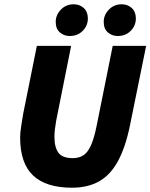

<svg xmlns="http://www.w3.org/2000/svg" viewBox="-20 -864 702 896"><path d="M316 12Q195 12 134.5 -45Q74 -102 74 -222Q74 -245 79 -276Q84 -307 88 -332L152 -650H312L242 -300Q239 -281 236.5 -262.5Q234 -244 234 -226Q234 -177 252.5 -151.5Q271 -126 320 -126Q349 -126 369.5 -139.5Q390 -153 405 -187Q420 -221 432 -282L506 -650H662L588 -286Q567 -180 531.5 -114Q496 -48 443 -18Q390 12 316 12ZM306 -696Q278 -696 259 -713Q240 -730 240 -762Q240 -794 264 -819Q288 -844 324 -844Q352 -844 371 -826.5Q390 -809 390 -778Q390 -744 366 -720Q342 -696 306 -696ZM530 -696Q502 -696 483 -713Q464 -730 464 -762Q464 -794 488 -819Q512 -844 548 -844Q576 -844 595 -826.5Q614 -809 614 -778Q614 -744 590 -720Q566 -696 530 -696Z"/></svg>

Font: Source Sans 3 ExtraLight Black
Style: Italic
Weight: 900
Italic angle: -11°
Version: Version 3.052;hotconv 1.1.0;makeotfexe 2.6.0